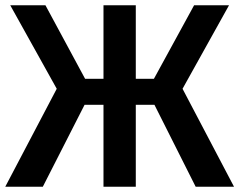

<svg xmlns="http://www.w3.org/2000/svg" viewBox="-22 -711 911 731"><path d="M673 -373 869 0H723L566 -312H495V0H372V-312H300L141 0H-2L194 -373L17 -691H151L302 -411H372V-691H495V-411H564L717 -691H850Z"/></svg>

Font: Fira Sans Medium
Style: Regular
Weight: 500
Designer: bBox Type GmbH & Carrois Corporate GbR & Edenspiekermann AG
Foundry: bBox Type GmbH & Carrois Corporate GbR & Edenspiekermann AG
Version: Version 4.301